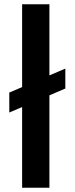

<svg xmlns="http://www.w3.org/2000/svg" viewBox="-20 -887 352 907"><path d="M23.9 -355.5V-449.7L288.6 -563V-468.8ZM84.5 0V-866.7H213.4V0Z"/></svg>

Font: Antonio
Style: Bold
Weight: 700
Designer: Vernon Adams
Foundry: Vernon Adams
Version: Version 1.002